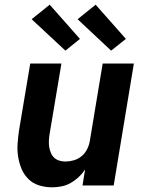

<svg xmlns="http://www.w3.org/2000/svg" viewBox="-20 -791 640 819"><path d="M203 8Q174 8 147.5 0Q121 -8 102 -26.5Q83 -45 72.5 -69.5Q62 -94 57.5 -121.5Q53 -149 55 -177.5Q57 -206 61 -234L109 -520H242L191 -216Q189 -203 188.5 -189.5Q188 -176 190 -163.5Q192 -151 197 -139Q202 -127 211 -118.5Q220 -110 232.5 -106Q245 -102 258 -102Q276 -102 294 -107Q312 -112 327 -124Q342 -136 351 -153.5Q360 -171 363 -189L418 -520H551L465 0H332L343 -68Q331 -50 315.5 -35.5Q300 -21 281.5 -10.5Q263 0 242.5 4Q222 8 203 8ZM454 -575 311 -709 388 -771 517 -625ZM259 -575 115 -709 192 -771 321 -625Z"/></svg>

Font: Iosevka Aile Extrabold Oblique
Style: Regular
Weight: 800
Italic angle: -9°
Designer: Belleve Invis
Foundry: Belleve Invis
Version: Version 31.1.0; ttfautohint (v1.8.4)